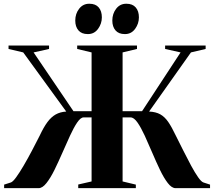

<svg xmlns="http://www.w3.org/2000/svg" viewBox="-20 -980 1115 1000"><path d="M1.5 0V-18.5L36 -29.5Q46.5 -32.5 64 -56.5Q81.5 -80.5 102.8 -116.8Q124 -153 145.8 -194.2Q167.5 -235.5 186.5 -273Q207 -317 226.8 -343.8Q246.5 -370.5 270 -383.8Q293.5 -397 325 -399L101 -707L24.5 -725V-743H235.5V-725L155 -707L362.5 -401H457V-707L382 -725V-743H693.5V-725L618.5 -707V-401H720L920.5 -707L840 -725V-743H1051V-725L974.5 -707L756.5 -399Q791.5 -397.5 814.8 -384.5Q838 -371.5 856.5 -344.5Q875 -317.5 896 -273Q915 -235.5 935.5 -194.2Q956 -153 975.5 -117Q995 -81 1011.8 -57Q1028.5 -33 1040 -29.5L1074 -18.5V0H894.5Q874.5 0 854 -26.5Q833.5 -53 813.2 -95.2Q793 -137.5 773 -184.5Q753 -231.5 733.8 -273.5Q714.5 -315.5 696 -342Q677.5 -368.5 660 -368.5H618.5V-35L687.5 -18.5V0H387.5V-19L457 -35V-368.5H415.5Q400 -368.5 382 -342Q364 -315.5 344.8 -273.5Q325.5 -231.5 305 -184.5Q284.5 -137.5 263.8 -95.2Q243 -53 222 -26.5Q201 0 181 0ZM437 -802.5Q405 -802.5 388.5 -821.8Q372 -841 372 -873Q372 -908.5 392.2 -934.5Q412.5 -960.5 444.5 -960.5H445.5Q478 -960.5 494.2 -941.2Q510.5 -922 510.5 -889.5Q510.5 -857 490.8 -829.8Q471 -802.5 438 -802.5ZM630 -802.5Q598 -802.5 581.5 -821.8Q565 -841 565 -873Q565 -908.5 585 -934.5Q605 -960.5 637.5 -960.5H638.5Q670.5 -960.5 687 -941.2Q703.5 -922 703.5 -889.5Q703.5 -857 683.8 -829.8Q664 -802.5 631 -802.5Z"/></svg>

Font: Merriweather 144pt
Style: Bold
Weight: 700
Version: Version 2.100